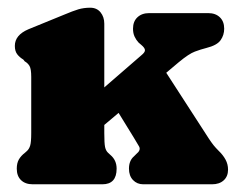

<svg xmlns="http://www.w3.org/2000/svg" viewBox="-20 -478 613 498"><path d="M65 0Q45.5 0 34.5 -10.8Q23.5 -21.5 23.5 -40.5Q23.5 -55 29 -64.5Q34.5 -74 45 -82L50 -86.5Q55.5 -91.5 58.2 -100.2Q61 -109 61 -133V-278.5Q61 -299.5 56.5 -307Q52 -314.5 44 -319L40.5 -323.5Q30.5 -329.5 24.5 -337.5Q18.5 -345.5 18.5 -359Q18.5 -387 53.5 -402L146.5 -440Q169 -449.5 183.2 -453.8Q197.5 -458 214 -458Q231 -458 240.8 -446Q250.5 -434 250.5 -416.5V-133Q250.5 -106.5 252.5 -96.8Q254.5 -87 260.5 -81.5L266.5 -76Q282.5 -62.5 282.5 -40.5Q282.5 0 245.5 0ZM192.5 -201 346.5 -334.5Q356.5 -342.5 356 -348.2Q355.5 -354 346.5 -361.5L339.5 -367.5Q333 -374.5 329 -383.2Q325 -392 325 -403.5Q325 -422.5 336.5 -433.2Q348 -444 367 -444H520Q539 -444 550.2 -433.2Q561.5 -422.5 561.5 -403.5Q561.5 -387 552.2 -373.8Q543 -360.5 515 -353.5Q501 -350 485.5 -344.2Q470 -338.5 443.5 -316.5L221.5 -129.5ZM380 -337.5 522 -118Q529 -107.5 534.2 -101Q539.5 -94.5 547 -87Q558.5 -76 565 -64Q571.5 -52 571.5 -38Q571.5 -20.5 560.2 -10.2Q549 0 530 0H351.5Q335.5 0 325 -11Q314.5 -22 314.5 -40.5Q314.5 -51 317.8 -59Q321 -67 327.5 -72.5L333.5 -78.5Q346 -88.5 340.8 -98Q335.5 -107.5 326.5 -122L260 -230Z"/></svg>

Font: Fraunces 144pt S100 Black
Style: Regular
Weight: 900
Version: Version 1.000